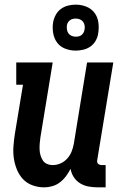

<svg xmlns="http://www.w3.org/2000/svg" viewBox="-20 -799 540 827"><path d="M170 8Q144 8 119.5 -1Q95 -10 78.5 -28Q62 -46 52.5 -69.5Q43 -93 39.5 -118Q36 -143 38 -169.5Q40 -196 44 -222L79 -434H50V-530H207L154 -207Q152 -194 151 -180.5Q150 -167 150.5 -154.5Q151 -142 154.5 -130Q158 -118 164.5 -108Q171 -98 182.5 -93Q194 -88 207 -88Q225 -88 241.5 -95.5Q258 -103 270 -116.5Q282 -130 288.5 -146.5Q295 -163 298 -180L355 -530H468L399 -111Q398 -107 398.5 -102Q399 -97 402 -94Q405 -91 409.5 -89.5Q414 -88 418 -88H435V8H402Q382 8 362 4.5Q342 1 325 -9.5Q308 -20 297.5 -36.5Q287 -53 284 -72Q276 -56 264.5 -40.5Q253 -25 238 -13.5Q223 -2 205 3Q187 8 170 8ZM306 -581Q282 -581 260.5 -589.5Q239 -598 226 -615.5Q213 -633 209 -656.5Q205 -680 209 -704Q212 -720 220.5 -735.5Q229 -751 243 -761Q257 -771 273.5 -775Q290 -779 306 -779Q330 -779 351.5 -770.5Q373 -762 386.5 -744.5Q400 -727 403.5 -703.5Q407 -680 403 -656Q401 -640 392.5 -624.5Q384 -609 370 -599Q356 -589 339 -585Q322 -581 306 -581ZM306 -641Q313 -641 319.5 -642.5Q326 -644 331 -648Q336 -652 339.5 -658Q343 -664 344 -671Q346 -680 344.5 -689Q343 -698 338 -705Q333 -712 324.5 -715.5Q316 -719 306 -719Q300 -719 293.5 -717.5Q287 -716 281.5 -712Q276 -708 272.5 -702Q269 -696 268 -689Q267 -680 268.5 -671Q270 -662 275 -655Q280 -648 288.5 -644.5Q297 -641 306 -641Z"/></svg>

Font: Iosevka Slab
Style: Bold Italic
Weight: 700
Italic angle: -9°
Monospace: yes
Designer: Belleve Invis
Foundry: Belleve Invis
Version: Version 11.1.0; ttfautohint (v1.8.3)